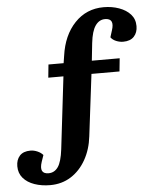

<svg xmlns="http://www.w3.org/2000/svg" viewBox="-109 -766 829 1010"><g transform="rotate(-5 305.5 -261.0)"><path d="M112 130Q143 130 162 103Q181 76 189 10L234 -371H154L161 -440H241L247 -478Q262 -586 323.5 -650.5Q385 -715 476 -715Q520 -715 557.5 -701.5Q595 -688 617.5 -663Q640 -638 640 -601Q640 -567 620.5 -546Q601 -525 563 -525Q545 -525 526.5 -532.5Q508 -540 498 -554L509 -589Q530 -652 478 -652Q447 -652 427 -623.5Q407 -595 400 -533L390 -440H537L530 -371H382L342 -45Q334 24 303.5 78Q273 132 225 162.5Q177 193 115 193Q70 193 32.5 180Q-5 167 -27 141.5Q-49 116 -49 79Q-49 45 -30 24Q-11 3 27 3Q45 3 63.5 11Q82 19 93 32L81 67Q60 130 112 130Z"/></g></svg>

Font: Literata 12pt
Style: Bold Italic
Weight: 700
Italic angle: -2°
Designer: Latin by Veronika Burian and Jose Scaglione. Greek by Irene Vlachou. Cyrillic by Vera Evstafieva
Foundry: TypeTogether
Version: Version 3.002